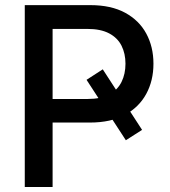

<svg xmlns="http://www.w3.org/2000/svg" viewBox="-20 -748 678 768"><path d="M391.1 -470.7 548.3 -228.5 483.4 -187 326.2 -428.7ZM79.1 0V-727.5H341.3Q424.3 -727.5 480.5 -697Q536.6 -666.5 565.2 -613.5Q593.8 -560.5 593.8 -493.2Q593.8 -425.3 564.9 -372.3Q536.1 -319.3 480 -288.6Q423.8 -257.8 339.8 -257.8H156.7V-352.1H330.6Q383.3 -352.1 416.7 -370.1Q450.2 -388.2 466.1 -420.2Q481.9 -452.1 481.9 -493.2Q481.9 -533.7 466.1 -565.2Q450.2 -596.7 416.5 -614.5Q382.8 -632.3 330.1 -632.3H190.4V0Z"/></svg>

Font: Inter 17pt Medium
Style: Regular
Weight: 500
Version: Version 4.001;git-66647c0bb